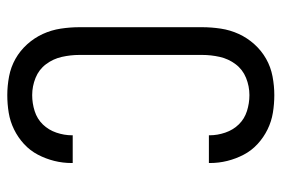

<svg xmlns="http://www.w3.org/2000/svg" viewBox="-146 -638 791 540"><g transform="rotate(-90 250.0 -367.5)"><path d="M253 8Q228 8 203.5 4Q179 0 156.5 -11Q134 -22 115.5 -39Q97 -56 85.5 -78Q74 -100 68 -124Q62 -148 62 -173Q62 -174 62 -174.5Q62 -175 62 -176H140Q140 -176 140 -175.5Q140 -175 140 -174Q140 -152 147.5 -130Q155 -108 170.5 -92Q186 -76 208 -69Q230 -62 253 -62Q278 -62 301.5 -71.5Q325 -81 340 -101Q355 -121 360.5 -145.5Q366 -170 366 -195V-540Q366 -565 360.5 -589.5Q355 -614 340 -634Q325 -654 301.5 -663.5Q278 -673 253 -673Q230 -673 208 -666Q186 -659 170.5 -643Q155 -627 147.5 -605Q140 -583 140 -561Q140 -560 140 -559.5Q140 -559 140 -559H62Q62 -560 62 -560.5Q62 -561 62 -562Q62 -587 68 -611Q74 -635 85.5 -657Q97 -679 115.5 -696Q134 -713 156.5 -724Q179 -735 203.5 -739Q228 -743 253 -743Q279 -743 305.5 -738Q332 -733 355 -720Q378 -707 396 -687Q414 -667 425 -643Q436 -619 440 -592.5Q444 -566 444 -540V-195Q444 -169 440 -142.5Q436 -116 425 -92Q414 -68 396 -48Q378 -28 355 -15Q332 -2 305.5 3Q279 8 253 8Z"/></g></svg>

Font: Iosevka SS04
Style: Regular
Weight: 400
Monospace: yes
Designer: Belleve Invis
Foundry: Belleve Invis
Version: Version 19.0.0; ttfautohint (v1.8.4)